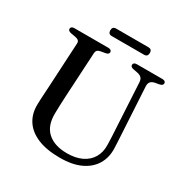

<svg xmlns="http://www.w3.org/2000/svg" viewBox="-188 -979 1114 1151"><g transform="rotate(30 369.0 -403.0)"><path d="M586.5 -294.5 569 -614.5Q568 -633 559 -643.2Q550 -653.5 529.5 -658L500.5 -663.5Q487.5 -666 482.8 -670.8Q478 -675.5 478 -683Q478 -690.5 484 -695.2Q490 -700 501 -700H679Q690.5 -700 696.2 -695.2Q702 -690.5 702 -683Q702 -675.5 697 -670.8Q692 -666 679.5 -663L652.5 -658.5Q629.5 -653.5 621.2 -641.8Q613 -630 614 -612.5L632 -294.5Q633.5 -269 634.8 -245Q636 -221 637 -194.5Q639 -133.5 610.8 -85.8Q582.5 -38 525.2 -10.8Q468 16.5 381.5 16.5Q289.5 16.5 227.8 -9.2Q166 -35 135.2 -82.2Q104.5 -129.5 106 -192.5Q106 -206 107 -226.5Q108 -247 109.5 -271.5Q111 -296 112.5 -320.5L129 -628Q130 -641.5 122 -648.5Q114 -655.5 97 -658.5L68 -663.5Q45.5 -668 45.5 -682.5Q45.5 -690.5 51.5 -695.2Q57.5 -700 68.5 -700H305Q316 -700 322 -695.2Q328 -690.5 328 -682.5Q328 -675.5 323 -670.8Q318 -666 305 -663.5L275.5 -658.5Q260.5 -656 253.5 -649.2Q246.5 -642.5 245.5 -628.5L228.5 -322.5Q226.5 -286 225.5 -256.2Q224.5 -226.5 224 -202Q222 -114.5 270.2 -71.2Q318.5 -28 405 -28Q464 -28 506 -48Q548 -68 570.2 -105.2Q592.5 -142.5 591 -194Q590 -228 589 -251.5Q588 -275 586.5 -294.5ZM262 -797Q262 -810 268.2 -816.5Q274.5 -823 286.5 -823H511Q523 -823 529.2 -816.8Q535.5 -810.5 535.5 -797Q535.5 -784 529.2 -777.5Q523 -771 511 -771H286.5Q274.5 -771 268.2 -777.5Q262 -784 262 -797Z"/></g></svg>

Font: Fraunces 24pt
Style: Regular
Weight: 400
Version: Version 1.000;[b76b70a41]